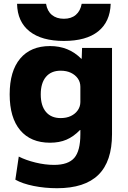

<svg xmlns="http://www.w3.org/2000/svg" viewBox="-20 -773 673 1013"><path d="M281 220Q216 220 157 208Q98 196 61 175L79 53Q116 72 167 84.5Q218 97 265 97Q340 97 372 60Q404 23 404 -65V-87H402Q368 -52 330.5 -36Q293 -20 244 -20Q142 -20 86.5 -86Q31 -152 31 -275Q31 -398 86.5 -464Q142 -530 244 -530Q293 -530 334 -513.5Q375 -497 409 -463H411L413 -520H571V-65Q571 79 499 149.5Q427 220 281 220ZM300 -150Q331 -150 354 -161Q377 -172 390.5 -191.5Q404 -211 404 -235V-315Q404 -340 390.5 -359Q377 -378 354 -389Q331 -400 300 -400Q250 -400 222.5 -367.5Q195 -335 195 -275Q195 -215 222.5 -182.5Q250 -150 300 -150ZM317 -557Q200 -557 136 -607.5Q72 -658 70 -753H223Q229 -715 253.5 -694.5Q278 -674 317 -674Q356 -674 380 -694.5Q404 -715 411 -753H564Q561 -658 498 -607.5Q435 -557 317 -557Z"/></svg>

Font: M PLUS 1 ExtraBold
Style: Regular
Weight: 800
Designer: Coji Morishita
Foundry: UNDERFOREST DESIGN
Version: Version 1.001